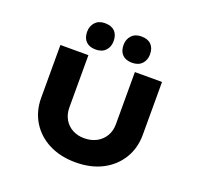

<svg xmlns="http://www.w3.org/2000/svg" viewBox="-157 -1112 1333 1289"><g transform="rotate(20 510.0 -467.0)"><path d="M510 6Q402 6 320 -36Q238 -78 192.5 -152.5Q147 -227 147 -322V-700H347V-327Q347 -279 368 -242.5Q389 -206 426 -186Q463 -166 509 -166Q559 -166 597 -186Q635 -206 657 -242.5Q679 -279 679 -327V-700H873V-322Q873 -227 827.5 -152.5Q782 -78 701 -36Q620 6 510 6ZM639 -752Q594 -752 569.5 -776.5Q545 -801 545 -846Q545 -886 570 -913Q595 -940 639 -940Q685 -940 709.5 -915.5Q734 -891 734 -846Q734 -805 709 -778.5Q684 -752 639 -752ZM379 -752Q334 -752 309.5 -776.5Q285 -801 285 -846Q285 -886 310 -913Q335 -940 379 -940Q425 -940 449.5 -915.5Q474 -891 474 -846Q474 -805 449 -778.5Q424 -752 379 -752Z"/></g></svg>

Font: Lexend Tera ExtraBold
Style: Regular
Weight: 800
Designer: Bonnie Shaver-Troup, Thomas Jockin
Foundry: Lexend
Version: Version 1.007